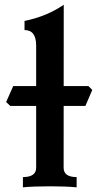

<svg xmlns="http://www.w3.org/2000/svg" viewBox="-20 -802 448 822"><path d="M308.1 0Q262.7 -4.4 195.8 -4.4Q123 -4.4 78.1 0V-43.9Q134.8 -43.9 134.8 -84V-606.9Q134.8 -673.3 85 -673.3V-712.4Q180.7 -731.9 252.9 -781.7Q252.4 -672.4 252.4 -84Q252.4 -43.9 308.1 -43.9ZM345.7 -348.6H23.9L6.3 -365.2L36.6 -433.6H358.4L375 -417Z"/></svg>

Font: Kelvinch
Style: Bold
Weight: 700
Designer: Paul James Miller
Foundry: High-Logic / Made with FontCreator
Version: Version 3.501;March 28, 2021;FontCreator 13.0.0.2683 64-bit